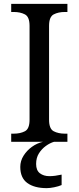

<svg xmlns="http://www.w3.org/2000/svg" viewBox="-20 -734 407 994"><path d="M38 0V-42H51Q85 -42 109 -54.5Q133 -67 133 -114V-600Q133 -647 109 -659.5Q85 -672 51 -672H38V-714H329V-672H316Q282 -672 258 -659.5Q234 -647 234 -600V-114Q234 -67 258 -54.5Q282 -42 316 -42H329V0ZM222 240Q158 240 121.5 213.5Q85 187 85 130Q85 99 102 72Q119 45 145.5 26Q172 7 203 0H260Q239 6 217.5 21.5Q196 37 181.5 60Q167 83 167 115Q167 148 186.5 163Q206 178 236 178Q250 178 265.5 176Q281 174 299 170V224Q283 231 260.5 235.5Q238 240 222 240Z"/></svg>

Font: Noto Serif Old Uyghur
Style: Regular
Weight: 400
Designer: Lewis McGuffie
Foundry: Google LLC
Version: Version 1.003; ttfautohint (v1.8.4.7-5d5b)